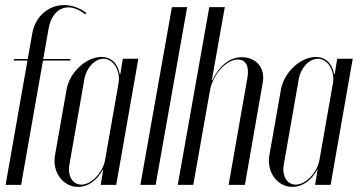

<svg xmlns="http://www.w3.org/2000/svg" viewBox="-20 -727 1429 755"><path d="M35 -495 34 -489H88L2 0H63L149 -489H256L257 -495H150L171 -614C180 -666 210 -698 249 -698C269 -698 291 -689 315 -671L320 -676C292 -697 261 -707 232 -707C170 -707 118 -661 107 -596L89 -495Z M376 0H437L524 -496H463L453 -435H451C443 -479 416 -503 379 -503C319 -503 254 -443 242 -376L196 -115C185 -50 228 8 287 8C325 8 361 -16 385 -61H386ZM446 -399 393 -97C384 -48 339 -1 300 -1C265 -1 245 -36 253 -80L312 -417C320 -461 353 -496 387 -496C426 -496 455 -448 446 -399Z M532 0H592L716 -699H656Z M815 -412H813L864 -699H803L679 0H740L806 -373C817 -434 870 -493 915 -493C946 -493 961 -467 953 -422L879 0H943L1013 -401C1024 -459 988 -502 931 -502C885 -502 845 -472 815 -412Z M1219 0H1280L1367 -496H1306L1296 -435H1294C1286 -479 1259 -503 1222 -503C1162 -503 1097 -443 1085 -376L1039 -115C1028 -50 1071 8 1130 8C1168 8 1204 -16 1228 -61H1229ZM1289 -399 1236 -97C1227 -48 1182 -1 1143 -1C1108 -1 1088 -36 1096 -80L1155 -417C1163 -461 1196 -496 1230 -496C1269 -496 1298 -448 1289 -399Z"/></svg>

Font: Moniqa Ita Display
Style: Italic
Weight: 400
Italic angle: -10°
Designer: Rajesh Rajput
Foundry: Rajesh Rajput
Version: Version 1.000